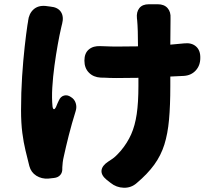

<svg xmlns="http://www.w3.org/2000/svg" viewBox="-20 -824 1040 903"><path d="M217 -793Q252 -790 266.5 -768Q281 -746 272 -711Q271 -707 271.5 -709.5Q272 -712 268 -695Q260 -661 251.5 -613.5Q243 -566 236 -514.5Q229 -463 226 -413Q223 -363 227 -323Q229 -311 233.5 -310.5Q238 -310 243 -320Q246 -328 250.5 -338Q255 -348 257 -352Q265 -370 281 -374.5Q297 -379 313 -368Q330 -358 336 -339.5Q342 -321 336 -302Q317 -241 303.5 -187.5Q290 -134 280 -88Q277 -76 275 -60.5Q273 -45 273 -37V-32Q274 -13 263.5 -1Q253 11 234 13L207 16Q176 18 151 2.5Q126 -13 118 -43Q109 -79 100 -116Q91 -153 85 -199Q79 -245 79 -306Q79 -389 84 -465Q89 -541 96 -603.5Q103 -666 109 -706Q112 -721 112 -723Q112 -725 112 -723.5Q112 -722 112 -725Q116 -760 137.5 -779.5Q159 -799 194 -796ZM377 -539Q377 -574 398 -591.5Q419 -609 453 -607Q456 -607 469.5 -606.5Q483 -606 498.5 -605.5Q514 -605 523 -605L629 -606Q629 -644 628 -676.5Q627 -709 625 -730Q625 -730 624.5 -733.5Q624 -737 624 -738Q621 -768 635.5 -786Q650 -804 680 -804H722Q752 -804 768 -786Q784 -768 782 -738Q782 -737 782 -736Q782 -735 782 -730L781 -614L846 -620Q881 -624 902 -605.5Q923 -587 922 -551Q922 -516 900.5 -492.5Q879 -469 844 -467L781 -464V-418Q781 -328 775 -261.5Q769 -195 753 -144Q737 -93 705.5 -49.5Q674 -6 623 37Q597 60 562 59Q527 58 500 36L482 22Q455 0 457.5 -22.5Q460 -45 489 -64Q501 -72 508.5 -77Q516 -82 525 -90.5Q534 -99 549 -116Q579 -152 597 -192.5Q615 -233 623 -287.5Q631 -342 631 -419V-458L527 -457Q507 -457 495.5 -457.5Q484 -458 475.5 -458.5Q467 -459 453 -459Q419 -461 398 -482.5Q377 -504 377 -539Z"/></svg>

Font: Chiron GoRound TC H
Style: Regular
Weight: 900
Designer: Ryoko NISHIZUKA 西塚涼子 (kana, bopomofo & ideographs); Paul D. Hunt (Latin, Greek & Cyrillic); Sandoll Communications 산돌커뮤니
Foundry: Adobe
Version: Version 1.000;hotconv 1.1.1;makeotfexe 2.6.0